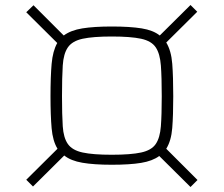

<svg xmlns="http://www.w3.org/2000/svg" viewBox="-20 -726 895 768"><path d="M112 20 85 -7 210 -131Q191 -162 186.5 -213Q182 -264 182 -341Q182 -419 186.5 -470.5Q191 -522 209 -554L85 -677L114 -705L235 -584Q263 -605 309.5 -612.5Q356 -620 427 -620Q500 -620 546.5 -612.5Q593 -605 619 -584L742 -706L769 -679L645 -556Q665 -523 669 -471Q673 -419 673 -341Q673 -265 669 -214Q665 -163 645 -131L770 -6L742 22L617 -102Q590 -82 544.5 -74.5Q499 -67 427 -67Q356 -67 309.5 -75Q263 -83 237 -104ZM427 -107Q503 -107 544.5 -116Q586 -125 603 -150Q620 -175 623.5 -221Q627 -267 627 -341Q627 -417 623.5 -464Q620 -511 603 -536.5Q586 -562 544.5 -571Q503 -580 427 -580Q352 -580 310.5 -571Q269 -562 251.5 -536.5Q234 -511 231 -464Q228 -417 228 -341Q228 -267 231 -221Q234 -175 251.5 -150Q269 -125 310.5 -116Q352 -107 427 -107Z"/></svg>

Font: Saira Expanded ExtraLight
Style: Regular
Weight: 250
Width: 7
Designer: Hector Gatti with collaboration of the Omnibus-Type team
Foundry: Omnibus-Type
Version: Version 1.101